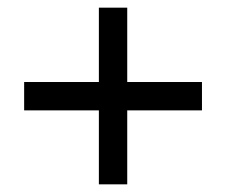

<svg xmlns="http://www.w3.org/2000/svg" viewBox="-20 -481 590 501"><path d="M43 -193V-267H507V-193ZM312 0H238V-461H312Z"/></svg>

Font: Ysabeau SC SemiBold
Style: Regular
Weight: 600
Designer: Christian Thalmann (Catharsis Fonts)
Version: Version 2.001;gftools[0.9.30]; featfreeze: smcp